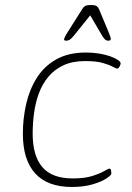

<svg xmlns="http://www.w3.org/2000/svg" viewBox="-20 -738 525 764"><path d="M266 6Q169 6 120 -48Q71 -102 71 -206Q71 -266 84 -323.5Q97 -381 126 -427.5Q155 -474 203.5 -501.5Q252 -529 322 -529Q349 -529 374 -525Q399 -521 418.5 -514Q438 -507 449 -499.5Q460 -492 460 -486Q460 -484 459 -480.5Q458 -477 456 -473.5Q454 -470 451.5 -467.5Q449 -465 447 -465Q442 -465 428.5 -472.5Q415 -480 389 -487.5Q363 -495 319 -495Q268 -495 232 -478Q196 -461 172 -432Q148 -403 134.5 -366Q121 -329 115.5 -288Q110 -247 110 -206Q110 -118 148.5 -73Q187 -28 269 -28Q316 -28 346.5 -37.5Q377 -47 394 -57Q411 -67 416 -67Q419 -67 420.5 -63.5Q422 -60 422.5 -55.5Q423 -51 423 -47Q423 -41 403.5 -28Q384 -15 348.5 -4.5Q313 6 266 6ZM243 -576Q240 -576 237.5 -577Q235 -578 235 -582Q235 -584 238.5 -591.5Q242 -599 251 -613L301 -692Q308 -704 313 -709.5Q318 -715 324.5 -716.5Q331 -718 342 -718Q354 -718 360 -716Q366 -714 370 -708.5Q374 -703 378 -692L411 -613Q416 -601 418.5 -593.5Q421 -586 421 -584Q421 -580 418.5 -578Q416 -576 411 -576Q404 -576 399 -580Q394 -584 387 -595L339 -677L273 -595Q263 -583 256.5 -579.5Q250 -576 243 -576Z"/></svg>

Font: Asap Thin
Style: Italic
Weight: 250
Italic angle: -6°
Designer: Pablo Cosgaya
Foundry: Omnibus-Type
Version: Version 3.001